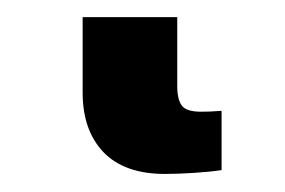

<svg xmlns="http://www.w3.org/2000/svg" viewBox="-20 38 326 220"><path d="M168.9 237.3Q122.6 237.3 98.6 212.4Q74.7 187.5 74.7 144V57.6H183.1V136.7Q183.1 152.3 188.5 159.2Q193.8 166 210.4 166Q214.8 166 220.5 165.8Q226.1 165.5 233.9 165V232.9Q220.7 234.9 202.4 236.1Q184.1 237.3 168.9 237.3Z"/></svg>

Font: Inter 20pt
Style: Bold
Weight: 700
Version: Version 4.001;git-66647c0bb